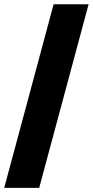

<svg xmlns="http://www.w3.org/2000/svg" viewBox="-20 -782 440 911"><path d="M400.4 -761.7 166 109.4H0L234.4 -761.7Z"/></svg>

Font: Inter 28pt Black
Style: Regular
Weight: 900
Designer: Rasmus Andersson
Foundry: rsms
Version: Version 4.001;git-66647c0bb